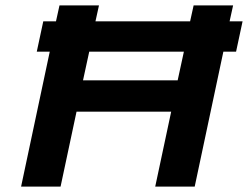

<svg xmlns="http://www.w3.org/2000/svg" viewBox="-20 -690 917 710"><path d="M200 -670 187 -611H140L116 -499H164L58 0H204L263 -277H613L554 0H700L806 -499H853L877 -611H829L842 -670H696L683 -611H333L346 -670ZM287 -393 310 -499H660L637 -393Z"/></svg>

Font: LT Wave Bold
Style: Italic
Weight: 700
Designer: Daniel Lyons
Version: Version 2.5 (Glyphs App)